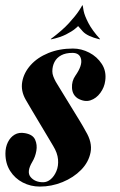

<svg xmlns="http://www.w3.org/2000/svg" viewBox="-29 -680 441 708"><path d="M258 -317Q238 -330 236.5 -355.5Q235 -381 249 -401Q275 -438 270 -461.5Q265 -485 238 -485Q213 -485 196.5 -476Q180 -467 172 -451.5Q164 -436 164 -417Q164 -408 167.5 -398.5Q171 -389 177 -378Q193 -352 208.5 -326.5Q224 -301 238.5 -277.5Q253 -254 265.5 -233.5Q278 -213 287 -196Q312 -155 305 -118.5Q298 -82 270 -53.5Q242 -25 201.5 -8.5Q161 8 118 8Q84 8 55 -7Q26 -22 8.5 -49.5Q-9 -77 -9 -114Q-9 -137 0 -155.5Q9 -174 25 -183.5Q41 -193 63 -189Q92 -184 100.5 -165Q109 -146 105 -123.5Q101 -101 90 -83Q68 -46 84 -27Q100 -8 130 -8Q145 -8 158 -19Q171 -30 179 -49Q187 -68 185 -92Q183 -116 167 -142Q160 -154 146.5 -176.5Q133 -199 117.5 -225Q102 -251 88 -274.5Q74 -298 66 -312Q47 -345 53 -378.5Q59 -412 84 -440Q109 -468 149.5 -484.5Q190 -501 240 -501Q271 -501 300 -486Q329 -471 346.5 -444Q364 -417 359 -382Q356 -358 341 -337.5Q326 -317 304.5 -310Q283 -303 258 -317ZM160 -535 158 -536Q201 -568 225.5 -595Q250 -622 261.5 -639.5Q273 -657 274 -660H276L260 -585Q259 -583 247.5 -573.5Q236 -564 214.5 -553Q193 -542 160 -535ZM338 -535Q293 -546 276.5 -564Q260 -582 258 -585L274 -660H276Q276 -657 279.5 -639.5Q283 -622 297 -595Q311 -568 340 -536Z"/></svg>

Font: Emberly Black
Style: Italic
Weight: 900
Italic angle: -12°
Designer: Rajesh Rajput
Foundry: Rajesh Rajput
Version: Version 1.000